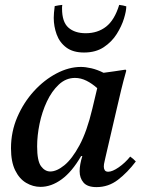

<svg xmlns="http://www.w3.org/2000/svg" viewBox="-20 -754 591 786"><path d="M146 11Q115 11 87 -5.5Q59 -22 42 -57Q25 -92 25 -147Q25 -215 51 -275Q77 -335 119 -381Q161 -427 211.5 -453.5Q262 -480 311 -480Q330 -480 354 -474.5Q378 -469 404 -456Q425 -459 447.5 -462Q470 -465 494 -469L497 -465Q485 -423 476 -385.5Q467 -348 458 -309L412 -111Q411 -104 408 -93Q405 -82 405 -72Q405 -63 409 -57Q413 -51 423 -51Q440 -51 466 -69Q492 -87 513 -113Q526 -104 536 -93Q502 -48 463 -18Q424 12 375 12Q338 12 322 -6.5Q306 -25 306 -53Q306 -80 317 -115H312Q275 -51 232.5 -20Q190 11 146 11ZM378 -393Q357 -412 334 -423.5Q311 -435 287 -435Q250 -435 221 -408Q192 -381 172 -338.5Q152 -296 142 -247.5Q132 -199 132 -155Q132 -95 148 -73.5Q164 -52 186 -52Q212 -52 243.5 -77.5Q275 -103 305.5 -159.5Q336 -216 358 -309ZM235 -734Q234 -728 234 -725.5Q234 -723 234 -719Q234 -664 260 -641Q286 -618 331 -618Q380 -618 414.5 -645Q449 -672 468 -734Q485 -732 497 -728Q497 -709 487.5 -678Q478 -647 458 -615Q438 -583 405 -561Q372 -539 324 -539Q279 -539 251.5 -559.5Q224 -580 212 -613Q200 -646 200 -681Q200 -690 201 -702Q202 -714 204 -729Q212 -731 219.5 -732Q227 -733 235 -734Z"/></svg>

Font: Tiro Devanagari Marathi
Style: Italic
Weight: 400
Italic angle: -11°
Designer: Devanagari: John Hudson & Fiona Ross, assisted by Paul Hanslow. Latin: John Hudson with Paul Hanslow, assisted by Kaja S
Foundry: Tiro Typeworks Ltd.
Version: Version 1.52